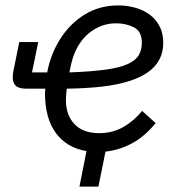

<svg xmlns="http://www.w3.org/2000/svg" viewBox="-20 -548 634 708"><path d="M369 11 343 140H273L299 9Q226 -3 186 -57.5Q146 -112 146 -204Q146 -206 146.5 -213.5Q147 -221 149 -249L177 -221H77Q49 -221 38 -232Q27 -243 27 -262Q27 -266 27.5 -271Q28 -276 29 -284L51 -393H121L98 -281H154Q167 -349 202.5 -405Q238 -461 292.5 -494.5Q347 -528 416 -528Q449 -528 479 -519.5Q509 -511 532 -494Q555 -477 568.5 -451Q582 -425 582 -390Q582 -356 568 -329Q554 -302 526 -282Q498 -262 455 -248.5Q412 -235 355 -228.5Q298 -222 226 -221Q225 -211 224 -199Q223 -187 223 -179Q223 -124 254.5 -90.5Q286 -57 346 -57Q395 -57 434.5 -79.5Q474 -102 504 -139L554 -94Q512 -43 465 -18.5Q418 6 369 11ZM408 -462Q368 -462 333.5 -443Q299 -424 275.5 -390Q252 -356 242 -310L236 -281Q319 -284 371.5 -291.5Q424 -299 452.5 -312.5Q481 -326 492 -345Q503 -364 503 -391Q503 -432 474 -447Q445 -462 408 -462Z"/></svg>

Font: IBM Plex Sans
Style: Italic
Weight: 400
Italic angle: -11.31°
Designer: Mike Abbink, Paul van der Laan, Pieter van Rosmalen
Foundry: Bold Monday
Version: Version 3.201